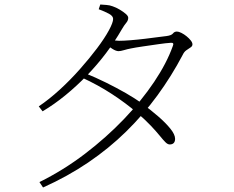

<svg xmlns="http://www.w3.org/2000/svg" viewBox="-20 -792 1040 852"><path d="M155 16Q262 -37 357 -109.5Q452 -182 530 -263.5Q608 -345 664 -428.5Q720 -512 747 -588Q754 -604 737 -602Q718 -601 683.5 -596Q649 -591 614.5 -586Q580 -581 561 -577Q545 -574 530 -569.5Q515 -565 506 -565Q495 -565 479 -575Q463 -585 447 -598L461 -617Q476 -614 487.5 -612.5Q499 -611 508 -611Q528 -611 559.5 -613.5Q591 -616 624 -620Q657 -624 683 -627.5Q709 -631 719 -632Q741 -635 747.5 -643.5Q754 -652 765 -652Q773 -652 785 -646Q797 -640 808 -631Q819 -622 826.5 -612.5Q834 -603 834 -595Q834 -587 825.5 -581.5Q817 -576 807 -569Q797 -562 791 -549Q741 -454 678.5 -368.5Q616 -283 539.5 -208Q463 -133 371.5 -71Q280 -9 171 40ZM733 -151Q724 -151 714 -161Q704 -171 689 -189.5Q674 -208 650 -233.5Q626 -259 589 -291Q539 -334 477 -374.5Q415 -415 343 -448L356 -468Q405 -448 451.5 -425Q498 -402 539 -378.5Q580 -355 611 -332Q648 -305 681.5 -276Q715 -247 736 -221Q757 -195 757 -176Q757 -164 751 -157.5Q745 -151 733 -151ZM152 -320Q198 -351 245 -394Q292 -437 334.5 -485Q377 -533 410.5 -577.5Q444 -622 463 -657Q482 -692 482 -708Q482 -721 463.5 -731Q445 -741 418 -751L425 -772Q438 -771 452.5 -770Q467 -769 480 -764Q495 -759 511 -749.5Q527 -740 538 -730.5Q549 -721 549 -713Q549 -701 540 -690.5Q531 -680 520 -661Q489 -607 450 -555.5Q411 -504 365.5 -457Q320 -410 270.5 -369.5Q221 -329 169 -298Z"/></svg>

Font: Noto Serif JP ExtraLight
Style: Regular
Weight: 200
Designer: Ryoko NISHIZUKA  (kana & ideographs); Frank Grießhammer (Latin, Greek & Cyrillic); Wenlong ZHANG  (bopomofo); Sandoll Co
Foundry: Adobe
Version: Version 2.002-H1;hotconv 1.1.0;makeotfexe 2.6.0